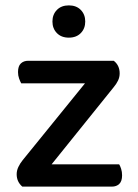

<svg xmlns="http://www.w3.org/2000/svg" viewBox="-20 -694 512 714"><path d="M63 0Q42 -18 42 -46Q42 -60 48.5 -73.5Q55 -87 64 -98L296 -384H59Q55 -391 51 -402Q47 -413 47 -426Q47 -448 57.5 -458Q68 -468 85 -468H403Q425 -451 425 -421Q425 -407 419 -394.5Q413 -382 403 -370L172 -83H423Q427 -77 430.5 -66Q434 -55 434 -42Q434 -20 423.5 -10Q413 0 396 0ZM297 -614Q297 -588 280.5 -571Q264 -554 236 -554Q208 -554 191.5 -571Q175 -588 175 -614Q175 -640 191.5 -657Q208 -674 236 -674Q264 -674 280.5 -657Q297 -640 297 -614Z"/></svg>

Font: Baloo Bhaina 2 Medium
Style: Regular
Weight: 500
Designer: Yesha Goshar, Manish Minz, Shuchita Grover and Ek Type
Foundry: Ek Type
Version: Version 1.640;hotconv 1.0.111;makeotfexe 2.5.65597; ttfautoh